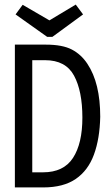

<svg xmlns="http://www.w3.org/2000/svg" viewBox="-20 -818 490 839"><path d="M45 1V-623H180Q253 -623 294 -601.5Q335 -580 362 -539Q418 -455 418 -308Q416 -212 390.5 -142.5Q365 -73 311 -36Q257 1 169 1ZM121 -65H168Q258 -65 299 -128Q340 -191 340 -304Q340 -420 303.5 -487.5Q267 -555 177 -555H121ZM311 -798 343 -755 209 -657H186L48 -755L79 -797L196 -729Z"/></svg>

Font: Inconsolata SemiCondensed Medium
Style: Regular
Weight: 500
Width: 4
Monospace: yes
Designer: Raph Levien, Cyreal, Brenton Simpson
Foundry: Raph Levien, Cyreal, Google
Version: Version 3.001; ttfautohint (v1.8.2.53-6de2)